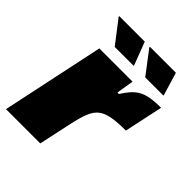

<svg xmlns="http://www.w3.org/2000/svg" viewBox="-198 -791 899 899"><g transform="rotate(45 251.5 -341.5)"><path d="M-3 0 105 -510H325L311 -424H321Q345 -463 368.5 -483Q392 -503 424 -510.5Q456 -518 506 -518L465 -326Q409 -326 373.5 -319.5Q338 -313 317 -296.5Q296 -280 283 -247.5Q270 -215 259 -163L224 0ZM151 -566 64 -679V-683H233L276 -570V-566ZM353 -566 267 -679V-683H439L473 -570V-566Z"/></g></svg>

Font: Saira SemiExpanded Black
Style: Italic
Weight: 900
Width: 6
Italic angle: -12°
Designer: Hector Gatti with collaboration of the Omnibus-Type team
Foundry: Omnibus-Type
Version: Version 1.101